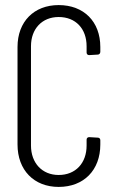

<svg xmlns="http://www.w3.org/2000/svg" viewBox="-20 -728 448 756"><path d="M211 8C310 8 375 -58 375 -159V-176C375 -182 371 -186 365 -186L331 -188C325 -188 321 -184 321 -178V-155C321 -86 278 -39 211 -39C146 -39 102 -86 102 -155V-546C102 -615 146 -661 211 -661C278 -661 321 -615 321 -546V-521C321 -515 325 -511 331 -511L365 -513C371 -513 375 -518 375 -524V-543C375 -643 310 -708 211 -708C114 -708 49 -643 49 -543V-159C49 -58 114 8 211 8Z"/></svg>

Font: Barlow Condensed Light
Style: Regular
Weight: 300
Width: 3
Designer: Jeremy Tribby
Foundry: Tribby Type
Version: Version 1.422;hotconv 1.0.109;makeotfexe 2.5.65596